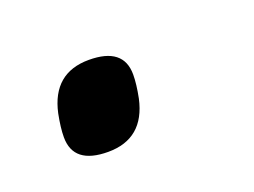

<svg xmlns="http://www.w3.org/2000/svg" viewBox="-39 -185 352 266"><g transform="rotate(-20 136.5 -52.5)"><path d="M86 12Q35 12 35 -28Q35 -42 39 -62Q51 -117 104 -117Q155 -117 155 -77Q155 -63 151 -43Q139 12 86 12Z"/></g></svg>

Font: Aneliza
Style: Italic
Weight: 400
Italic angle: -11.31°
Designer: Mike Abbink, Paul van der Laan, Pieter van Rosmalen
Foundry: Bold Monday
Version: Version 3.0